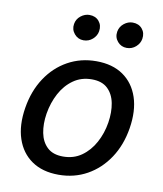

<svg xmlns="http://www.w3.org/2000/svg" viewBox="-86 -834 774 914"><g transform="rotate(10 301.0 -376.5)"><path d="M258.9 11Q180.8 11 128.9 -24.9Q77.1 -60.7 55.6 -125Q34.1 -189.3 47.9 -274.9Q61.4 -358.7 102.6 -421.2Q143.8 -483.7 205.8 -518.1Q267.8 -552.6 343.4 -552.6Q421.5 -552.6 473.4 -516.7Q525.2 -480.8 546.7 -416.4Q568.2 -351.9 554.3 -265.6Q540.8 -182.5 499.5 -120.2Q458.1 -57.9 396.3 -23.4Q334.5 11 258.9 11ZM264.9 -78.1Q316.1 -78.1 354.2 -105.1Q392.4 -132.1 416.7 -176.8Q441.1 -221.6 449.6 -274.9Q457.7 -326.3 449.4 -369.1Q441.1 -411.9 413.7 -437.9Q386.4 -463.8 337.4 -463.8Q286.2 -463.8 247.9 -436.6Q209.5 -409.4 185.5 -364.5Q161.6 -319.6 152.7 -266Q144.5 -214.8 152.9 -172.2Q161.2 -129.6 188.6 -103.9Q215.9 -78.1 264.9 -78.1ZM473.7 -639.9Q446.7 -639.9 429.2 -660.3Q411.6 -680.8 416.2 -708.8Q420.5 -733 439.8 -748.4Q459.2 -763.8 481.5 -763.8Q511 -763.8 527.7 -744Q544.4 -724.1 539.8 -695.3Q536.2 -672.9 517.6 -656.4Q498.9 -639.9 473.7 -639.9ZM264.9 -639.9Q237.9 -639.9 220.3 -660.9Q202.8 -681.8 207.4 -708.8Q211.3 -733 230.8 -748.4Q250.4 -763.8 272.7 -763.8Q302.2 -763.8 318.9 -744Q335.6 -724.1 331 -695.3Q327.4 -672.9 308.8 -656.4Q290.1 -639.9 264.9 -639.9Z"/></g></svg>

Font: Inter UI Medium
Style: Italic
Weight: 500
Italic angle: 9.39999°
Designer: Rasmus Andersson
Foundry: rsms
Version: 3.2;8d6f07862